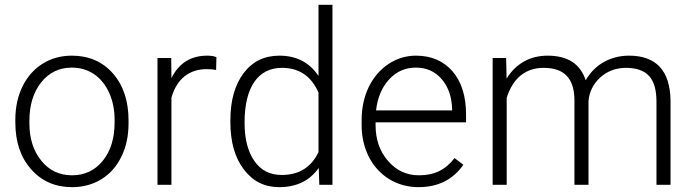

<svg xmlns="http://www.w3.org/2000/svg" viewBox="-20 -770 2886 800"><path d="M43.9 -260.3C43.9 -178.7 65.9 -113.8 109.9 -64.5C153.3 -15.1 210.4 9.8 280.3 9.8C326.2 9.8 367.2 -1.5 402.8 -23.4C438.5 -45.4 466.3 -77.1 486.3 -118.2C505.9 -158.7 515.6 -204.6 515.6 -255.9V-268.1C515.6 -349.6 493.7 -415 450.2 -464.4C406.7 -513.7 349.6 -538.1 279.3 -538.1C233.9 -538.1 192.9 -526.9 157.2 -504.4C85 -459 43.9 -373.5 43.9 -272ZM102.5 -266.6C102.5 -332.5 119.1 -386.2 151.9 -427.2C184.6 -467.8 227.1 -488.3 279.3 -488.3C314 -488.3 345.2 -479 372.1 -460.9C426.3 -423.8 457.5 -352.5 457.5 -272V-260.7C457.5 -194.3 441.4 -141.1 408.7 -100.6C376 -60.1 333 -39.6 280.3 -39.6C227.1 -39.6 184.6 -60.1 151.9 -100.6C119.1 -141.1 102.5 -192.9 102.5 -255.9Z M881.8 -531.7C872.6 -536.1 859.4 -538.1 843.3 -538.1C774.9 -538.1 725.1 -506.8 694.3 -444.3L693.4 -528.3H636.2V0H694.3V-362.8C715.8 -440.4 768.1 -481.9 840.8 -481.9C855 -481.9 868.2 -481 880.4 -478.5Z M939.9 -262.2C939.9 -178.7 958.5 -112.8 996.1 -64C1033.2 -14.6 1082 9.8 1143.1 9.8C1215.8 9.8 1270.5 -17.1 1308.1 -70.3L1310.5 0H1365.2V-750H1307.1V-453.6C1269.5 -509.8 1215.3 -538.1 1144 -538.1C1081.1 -538.1 1031.7 -513.7 995.1 -465.3C958.5 -416.5 939.9 -351.1 939.9 -269ZM999 -258.8C999 -409.2 1056.6 -487.3 1154.8 -487.3C1226.1 -487.3 1276.9 -453.1 1307.1 -384.3V-136.2C1276.9 -72.8 1225.6 -41 1153.8 -41C1104.5 -41 1066.4 -60.5 1039.6 -99.6C1012.7 -138.2 999 -191.4 999 -258.8Z M1723.6 9.8C1805.2 9.8 1867.7 -21.5 1910.6 -83.5L1874 -111.3C1835 -61 1788.6 -39.6 1726.1 -39.6C1673.8 -39.6 1630.9 -59.6 1596.7 -99.6C1562 -139.2 1544.9 -189 1544.9 -249V-260.3H1921.9V-293C1921.9 -368.7 1903.3 -428.7 1865.7 -472.7C1828.1 -516.1 1776.9 -538.1 1712.9 -538.1C1671.9 -538.1 1633.8 -526.4 1598.6 -503.4C1528.3 -456.5 1486.8 -371.6 1486.8 -270V-249C1486.8 -199.7 1497.1 -155.8 1517.1 -116.2C1557.6 -37.1 1633.8 9.8 1723.6 9.8ZM1712.9 -488.3C1757.3 -488.3 1793 -472.2 1820.3 -440.4C1847.7 -408.7 1862.3 -367.2 1863.8 -316.4V-310.1H1546.9C1553.2 -364.3 1571.8 -407.7 1602.1 -439.9C1631.8 -472.2 1668.9 -488.3 1712.9 -488.3Z M2032.7 -528.3V0H2091.3V-362.3C2116.7 -444.8 2170.9 -487.3 2244.6 -487.3C2332 -487.3 2373 -442.9 2373.5 -352.5V0H2432.1V-349.6C2435.5 -387.7 2451.7 -419.9 2480.5 -446.8C2509.3 -473.1 2544.9 -486.8 2586.9 -487.3C2677.2 -487.3 2714.8 -442.4 2715.3 -348.1V0H2773.9V-352.5C2771.5 -476.1 2713.9 -538.1 2600.6 -538.1C2524.4 -538.1 2458 -501.5 2420.4 -435.5C2397.9 -503.9 2345.2 -538.1 2261.7 -538.1C2189.9 -538.1 2129.9 -506.3 2090.8 -442.4L2088.9 -528.3Z"/></svg>

Font: Shabnam Thin
Style: Regular
Weight: 100
Foundry: DejaVu fonts team - Redesigned by Saber Rastikerdar - Based on Vazir font
Version: Version 5.0.1